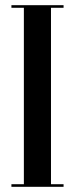

<svg xmlns="http://www.w3.org/2000/svg" viewBox="-20 -720 288 740"><path d="M24 0V-10H72V-690H24V-700H225V-690H176.5V-10H225V0Z"/></svg>

Font: Imbue 100pt SemiBold
Style: Regular
Weight: 600
Designer: Tyler Finck
Foundry: Etcetera Type Company
Version: Version 1.102; ttfautohint (v1.8.3)